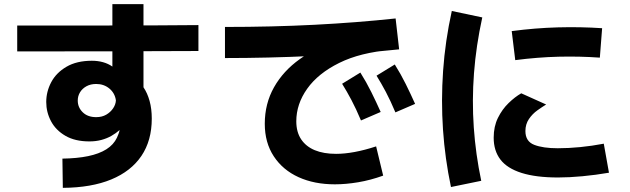

<svg xmlns="http://www.w3.org/2000/svg" viewBox="-20 -839 3040 926"><path d="M283 67 281 -74Q352 -75 405 -86Q458 -97 493 -119Q528 -141 544 -175Q548 -184 551.5 -193Q555 -202 557 -212Q539 -196 517 -183.5Q495 -171 468.5 -164Q442 -157 411 -157Q342 -157 295.5 -184Q249 -211 226 -254.5Q203 -298 203 -347Q203 -397 227 -442.5Q251 -488 300.5 -517Q350 -546 423 -546Q452 -546 477 -539Q502 -532 522 -518V-819H672V-418Q691 -390 701.5 -352Q712 -314 712 -267Q712 -161 662 -87Q612 -13 516.5 26.5Q421 66 283 67ZM444 -274Q472 -274 492.5 -286Q513 -298 525.5 -316.5Q538 -335 539 -355Q534 -390 507.5 -412Q481 -434 444 -434Q417 -434 397 -423Q377 -412 366 -394Q355 -376 355 -354Q355 -321 379 -297.5Q403 -274 444 -274ZM63 -591V-716Q281 -716 500 -716Q719 -716 937 -718V-593Q719 -592 500 -591.5Q281 -591 63 -591Z M1888 -750 1905 -601Q1696 -579 1484.5 -569Q1273 -559 1065 -559V-709Q1293 -709 1497 -719.5Q1701 -730 1888 -750ZM1794 -133 1828 8Q1767 30 1707.5 40Q1648 50 1595 50Q1496 50 1420 15.5Q1344 -19 1300.5 -85Q1257 -151 1257 -242Q1257 -339 1301.5 -418Q1346 -497 1426 -554Q1506 -611 1615 -646.5Q1724 -682 1854 -693L1866 -598Q1718 -586 1616 -535.5Q1514 -485 1461.5 -411Q1409 -337 1409 -254Q1409 -202 1432.5 -167Q1456 -132 1498.5 -114.5Q1541 -97 1601 -97Q1642 -97 1690.5 -106Q1739 -115 1794 -133ZM1887 -297Q1863 -354 1841 -395.5Q1819 -437 1796 -474L1884 -528Q1913 -482 1937 -433.5Q1961 -385 1982 -338ZM1721 -258Q1697 -315 1675 -356.5Q1653 -398 1630 -435L1718 -489Q1747 -443 1771 -394.5Q1795 -346 1816 -299Z M2301 33 2155 63Q2126 -74 2116.5 -214Q2107 -354 2117 -497.5Q2127 -641 2159 -786L2306 -755Q2276 -618 2266 -486Q2256 -354 2265 -224.5Q2274 -95 2301 33ZM2671 17Q2565 17 2495.5 -5Q2426 -27 2393.5 -69.5Q2361 -112 2361 -175Q2361 -229 2381.5 -270.5Q2402 -312 2433 -342Q2464 -372 2494 -389L2614 -335Q2596 -324 2572 -307Q2548 -290 2531 -265Q2514 -240 2514 -207Q2514 -157 2556.5 -140.5Q2599 -124 2670 -124Q2722 -124 2778 -129.5Q2834 -135 2892 -146L2917 -6Q2853 5 2789 11Q2725 17 2671 17ZM2465 -549 2448 -689Q2561 -704 2670 -707Q2779 -710 2884 -703L2873 -561Q2775 -568 2674 -565.5Q2573 -563 2465 -549Z"/></svg>

Font: Murecho Thin
Style: Bold
Weight: 700
Version: Version 1.010